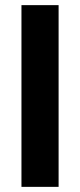

<svg xmlns="http://www.w3.org/2000/svg" viewBox="-20 -727 311 747"><path d="M63.5 -707H208V0H63.5Z"/></svg>

Font: Wanted Sans
Style: Bold
Weight: 700
Designer: Original Design by Kil Hyung-jin and Kang Hanbin, Wanted Lab, Inc; Hangeul from Source Han Sans by Jang Soo-young and Ka
Foundry: Wanted Lab, Inc.
Version: Version 1.000